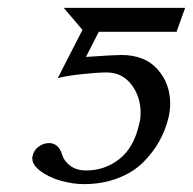

<svg xmlns="http://www.w3.org/2000/svg" viewBox="-20 -450 485 482"><path d="M329.1 -138.2Q333 -149.9 333 -167Q333 -207.5 309.8 -237.8Q286.6 -268.1 248 -268.1Q224.1 -268.1 185.8 -263.9Q147.5 -259.8 125 -253.9L187 -375L140.1 -430.2H444.8L423.8 -372.1V-370.1H228L195.8 -307.1Q266.6 -312 284.2 -312Q343.3 -312 375.2 -276.4Q407.2 -240.7 407.2 -189.9Q407.2 -171.9 402.8 -153.8Q395.5 -123.5 379.9 -95.5Q364.3 -67.4 339.4 -42.5Q314.5 -17.6 275.9 -2.7Q237.3 12.2 190.9 12.2Q163.1 12.2 133.3 3.9Q103.5 -4.4 82.3 -20Q61 -35.6 61 -53.2Q61 -57.1 62 -59.1Q64.9 -72.8 76.9 -81.8Q88.9 -90.8 103 -90.8Q127.4 -90.8 136.2 -61Q141.1 -44.9 157 -33.4Q172.9 -22 195.8 -22Q243.2 -22 279.8 -50.8Q316.4 -79.6 329.1 -138.2Z"/></svg>

Font: Common Serif News
Style: Italic
Weight: 450
Italic angle: -12°
Designer: Philipp H. Poll, Khaled Hosny
Foundry: Stefan Peev, Context Ltd.
Version: Version 1.026